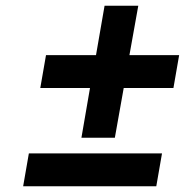

<svg xmlns="http://www.w3.org/2000/svg" viewBox="-20 -652 647 672"><path d="M265 -170 295 -344H121L141 -459H316L346 -632H464L433 -459H607L587 -344H413L382 -170ZM61 0 81 -115H547L527 0Z"/></svg>

Font: Tomorrow SemiBold
Style: Italic
Weight: 600
Italic angle: -10°
Designer: Tony de Marco, Monica Rizzolli
Foundry: Just in Type
Version: Version 2.002